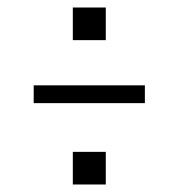

<svg xmlns="http://www.w3.org/2000/svg" viewBox="-20 -555 476 506"><path d="M171.9 -449.2V-535.2H258.8V-449.2ZM68.8 -283.2V-330.1H361.8V-283.2ZM171.9 -68.8V-154.8H258.8V-68.8Z"/></svg>

Font: HK Grotesk Light
Style: Regular
Weight: 300
Designer: Alfredo Marco Pradil and Stefan Peev
Foundry: Hanken Design Co.
Version: Version 1.045;PS 001.045;hotconv 1.0.88;makeotf.lib2.5.64775